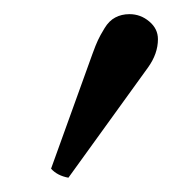

<svg xmlns="http://www.w3.org/2000/svg" viewBox="-20 -788 262 270"><path d="M162.1 -768.1Q177.7 -768.1 189.9 -757.8Q202.1 -747.6 202.1 -732.9Q202.1 -712.4 188 -692.9L76.2 -538.1Q60.5 -541 51.8 -550.8L109.9 -711.9Q114.7 -725.1 117.7 -731.4Q120.6 -737.8 127 -748.3Q133.3 -758.8 142.1 -763.4Q150.9 -768.1 162.1 -768.1Z"/></svg>

Font: Linux Libertine Display G
Style: Regular
Weight: 400
Designer: Philipp H. Poll
Foundry: Philipp H. Poll
Version: Version 5.0.9